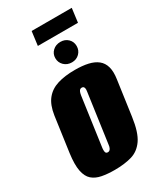

<svg xmlns="http://www.w3.org/2000/svg" viewBox="-195 -840 777 920"><g transform="rotate(-30 193.0 -380.0)"><path d="M157 8Q117 8 86 2Q55 -4 35 -21.5Q15 -39 8 -74.5Q1 -110 9 -170L36 -363Q44 -417 68.5 -447.5Q93 -478 133.5 -490.5Q174 -503 229 -503Q271 -503 302 -496Q333 -489 353 -473Q373 -457 380.5 -430Q388 -403 382 -363L355 -171Q344 -91 317.5 -53Q291 -15 250.5 -3.5Q210 8 157 8ZM170 -82Q175 -82 179 -84.5Q183 -87 186.5 -94Q190 -101 191 -112L229 -383Q231 -395 229.5 -401.5Q228 -408 224.5 -410.5Q221 -413 216 -413Q211 -413 207 -410.5Q203 -408 200 -401.5Q197 -395 195 -383L157 -112Q156 -101 157 -94Q158 -87 161.5 -84.5Q165 -82 170 -82ZM237 -541Q211 -541 194 -557.5Q177 -574 177 -598Q177 -622 194 -638Q211 -654 237 -654Q262 -654 278.5 -638Q295 -622 295 -598Q295 -574 278.5 -557.5Q262 -541 237 -541ZM134 -691 144 -768H366L356 -691Z"/></g></svg>

Font: Alumni Sans Black
Style: Italic
Weight: 900
Italic angle: -8°
Version: Version 1.016